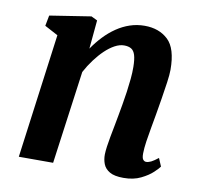

<svg xmlns="http://www.w3.org/2000/svg" viewBox="-69 -640 754 723"><g transform="rotate(10 308.5 -279.0)"><path d="M237.3 -447.1Q255 -473.1 275.9 -495.1Q296.8 -517.2 320.9 -533.6Q345 -550 371.8 -559Q398.6 -568 427.9 -568Q483.2 -568 517.6 -535.6Q552 -503.3 552 -421.2Q552 -403.8 547.7 -372.8Q543.4 -341.8 537.8 -307.9Q532.2 -274 527.6 -247Q523.4 -222 518.2 -194.2Q513 -166.3 509.2 -140.1Q505.4 -113.8 505.1 -93.8Q504.9 -76.3 509.9 -70.2Q514.9 -64.2 521.4 -64.2Q530.4 -64.2 540.6 -69.3Q550.8 -74.4 567 -87.2L580 -56.4Q575.7 -49.5 558.7 -33.4Q541.8 -17.3 513.9 -3.7Q486.1 10 447.8 10Q413 10 394.9 -0.7Q376.7 -11.4 370.1 -28.5Q363.5 -45.6 363.8 -64.8Q364.1 -77.7 366.5 -95.3Q368.9 -113 372.8 -133.7Q376.7 -154.5 380.9 -176.1Q385 -197.8 388.7 -218Q392.3 -238.4 396.6 -262.4Q400.8 -286.4 404.4 -311.7Q407.9 -337 410.3 -361.6Q412.7 -386.1 412.4 -407.9Q412 -437.2 407.1 -453.1Q402.2 -469 391.7 -475.4Q381.2 -481.7 364.2 -481.7Q347.4 -481.7 328.8 -471.7Q310.3 -461.7 292 -444.3Q273.7 -426.8 256.8 -404.1Q239.8 -381.4 226.2 -355.8L177.5 0H46.3L109.9 -475.8L58.9 -503L66.6 -543.4L224.2 -568L247.5 -556.6Z"/></g></svg>

Font: Merriweather 7pt Light
Style: Italic
Weight: 300
Italic angle: -7.8°
Designer: Eben Sorkin
Foundry: Eben Sorkin
Version: Version 2.200;gftools[0.9.31]